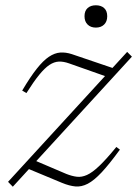

<svg xmlns="http://www.w3.org/2000/svg" viewBox="-20 -697 526 727"><path d="M10.5 -8.5 461.5 -500.5 479.5 -482.5 28.5 10ZM80 -344.5 64 -354Q94.5 -405.5 119 -436.5Q143.5 -467.5 165.2 -482Q187 -496.5 208 -498Q229 -499.5 252 -492L414 -437L387.5 -405.5L241.5 -457Q220.5 -464.5 202.8 -463.8Q185 -463 167.2 -451.2Q149.5 -439.5 128.5 -413.8Q107.5 -388 80 -344.5ZM215 -4.5 68.5 -65.5 105.5 -92 231 -38.5Q252.5 -30 270.8 -27.8Q289 -25.5 309.2 -34.5Q329.5 -43.5 356 -68.8Q382.5 -94 420.5 -140.5L434 -130.5Q394 -75.5 365 -44.5Q336 -13.5 312.2 -1.2Q288.5 11 265.8 9Q243 7 215 -4.5ZM343 -592.5Q323.5 -592.5 311.8 -604Q300 -615.5 300 -635.5Q300 -656 311.8 -666.5Q323.5 -677 343 -677Q362.5 -677 374.2 -666.5Q386 -656 386 -635.5Q386 -615.5 374.2 -604Q362.5 -592.5 343 -592.5Z"/></svg>

Font: Newsreader 9pt ExtraLight
Style: Italic
Weight: 250
Italic angle: -17°
Designer: Hugues Gentile
Foundry: Production Type
Version: Version 1.003